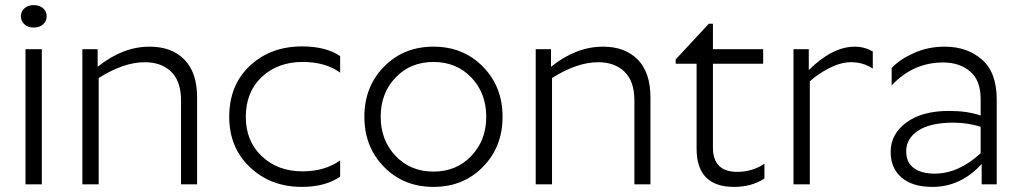

<svg xmlns="http://www.w3.org/2000/svg" viewBox="-20 -723 4004 753"><path d="M80 -530H144V0H80ZM112 -615Q90 -615 76 -627.5Q62 -640 62 -659Q62 -678 76 -690.5Q90 -703 112 -703Q135 -703 149 -690.5Q163 -678 163 -659Q163 -640 149 -627.5Q135 -615 112 -615Z M548 -479Q465 -479 367 -417V0H303V-530H363V-461Q461 -540 567 -540Q653 -540 703 -489.5Q753 -439 753 -340V0H690V-329Q690 -404 651.5 -441.5Q613 -479 548 -479Z M1314 -503V-438Q1257 -480 1167 -480Q1069 -480 1006.5 -421Q944 -362 944 -265Q944 -169 1007 -110Q1070 -51 1166 -51Q1254 -51 1314 -94V-30Q1255 10 1164 10Q1042 10 960.5 -67Q879 -144 879 -265Q879 -389 960 -465Q1041 -541 1165 -541Q1258 -541 1314 -503Z M1486 -68.5Q1563 10 1680 10Q1797 10 1874 -68.5Q1951 -147 1951 -265Q1951 -383 1874 -461.5Q1797 -540 1680 -540Q1563 -540 1486 -461.5Q1409 -383 1409 -265Q1409 -147 1486 -68.5ZM1473 -265Q1473 -358 1531.5 -419Q1590 -480 1680 -480Q1770 -480 1828.5 -419Q1887 -358 1887 -265Q1887 -173 1828.5 -111.5Q1770 -50 1680 -50Q1590 -50 1531.5 -111.5Q1473 -173 1473 -265Z M2326 -479Q2243 -479 2145 -417V0H2081V-530H2141V-461Q2239 -540 2345 -540Q2431 -540 2481 -489.5Q2531 -439 2531 -340V0H2468V-329Q2468 -404 2429.5 -441.5Q2391 -479 2326 -479Z M2978 -23Q2928 10 2859 10Q2712 10 2712 -140V-473H2630V-490L2760 -630H2776V-530H2973V-473H2776V-145Q2776 -49 2871 -49Q2931 -49 2978 -81Z M3092 -530H3152V-448Q3244 -540 3333 -540Q3370 -540 3403 -521V-454Q3366 -479 3317 -479Q3278 -479 3233.5 -456.5Q3189 -434 3156 -404V0H3092Z M3645 -42Q3739 -42 3826 -122V-226Q3774 -242 3720 -242Q3629 -242 3581.5 -211Q3534 -180 3534 -130Q3534 -85 3564.5 -63.5Q3595 -42 3645 -42ZM3826 -334Q3826 -408 3784.5 -443Q3743 -478 3679 -478Q3561 -478 3477 -388V-456Q3507 -489 3563 -514.5Q3619 -540 3685 -540Q3773 -540 3831 -489.5Q3889 -439 3889 -333V0H3830V-80Q3748 10 3637 10Q3558 10 3515.5 -27Q3473 -64 3473 -127Q3473 -197 3534.5 -242.5Q3596 -288 3702 -288Q3774 -288 3826 -270Z"/></svg>

Font: Roundo
Style: Regular
Weight: 400
Designer: Namrata Goyal (Gurmukhi), Shiva Nallaperumal (Latin)
Foundry: Indian Type Foundry
Version: Version 1.000;PS 1.0;hotconv 1.0.88;makeotf.lib2.5.647800